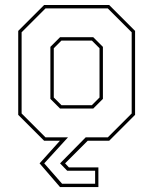

<svg xmlns="http://www.w3.org/2000/svg" viewBox="-20 -560 610 764"><path d="M161 -13.5H409L504 -108.5V-431.5L409 -526.5H161L66 -431.5V-108.5ZM219 -128 180.5 -166.5V-373.5L219 -412H351L389.5 -373.5V-166.5L351 -128ZM224.5 -141.5H345.5L376 -172V-368L345.5 -398.5H224.5L194 -368V-172ZM250.5 -13.5 156 90 227 171H358.5V119.5H247.5L219 90L321 -13.5ZM414.5 -540 517.5 -437V-103L414.5 0H329L239 90L254 106H371.5V184.5H219L137.5 90L218.5 0H155.5L52.5 -103V-437L155.5 -540Z"/></svg>

Font: Tourney Thin
Style: Regular
Weight: 100
Designer: Tyler Finck
Foundry: Etcetera Type Co
Version: Version 1.015